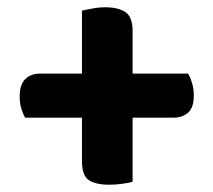

<svg xmlns="http://www.w3.org/2000/svg" viewBox="-20 -553 586 527"><path d="M344 -351H496Q502 -342 507 -325.5Q512 -309 512 -291Q512 -258 496.5 -244Q481 -230 456 -230H344V-54Q334 -51 315.5 -48.5Q297 -46 280 -46Q243 -46 224 -58.5Q205 -71 205 -111V-230H49Q43 -240 38.5 -255Q34 -270 34 -288Q34 -321 49.5 -336Q65 -351 90 -351H205V-524Q215 -526 233 -529.5Q251 -533 269 -533Q304 -533 324 -520Q344 -507 344 -467Z"/></svg>

Font: Baloo 2
Style: Bold
Weight: 700
Designer: Sarang Kulkarni and Ek Type
Foundry: Ek Type
Version: Version 1.640;hotconv 1.0.111;makeotfexe 2.5.65597; ttfautoh